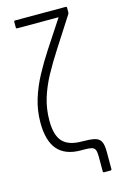

<svg xmlns="http://www.w3.org/2000/svg" viewBox="-124 -737 580 920"><g transform="rotate(-15 166.0 -276.5)"><path d="M274 130Q268 130 268 124V49Q268 27 263 16.5Q258 6 245 3Q232 0 207 0H193Q116 0 78 -44Q40 -88 40 -178Q40 -238 57 -293.5Q74 -349 102.5 -402Q131 -455 165 -507L255 -644H50Q44 -644 44 -650V-677Q44 -683 50 -683H300Q306 -683 306 -677V-655Q306 -651 304 -647L207 -496Q172 -442 144 -390.5Q116 -339 100 -286.5Q84 -234 84 -176Q84 -104 113.5 -72Q143 -40 210 -40Q249 -40 271 -35Q293 -30 302 -13.5Q311 3 311 38V124Q311 130 305 130Z"/></g></svg>

Font: Sofia Sans Condensed Light
Style: Regular
Weight: 300
Designer: Botio Nikoltchev, Ani Petrova
Foundry: lettersoup
Version: Version 4.101